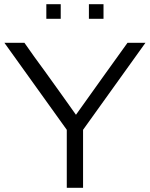

<svg xmlns="http://www.w3.org/2000/svg" viewBox="-20 -900 721 920"><path d="M406 -810V-880H476V-810ZM202 -810V-880H271V-810ZM1 -695H97L145 -627Q150 -619 166.5 -597.5Q183 -576 191 -564Q220 -524 270 -454Q320 -384 344 -350Q390 -415 480 -540.5Q570 -666 591 -695H677L378 -278V0H300V-278Z"/></svg>

Font: Coval
Style: ExtraLight
Weight: 250
Foundry: Context Ltd
Version: Version 001.000